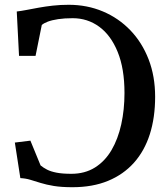

<svg xmlns="http://www.w3.org/2000/svg" viewBox="-20 -771 696 802"><path d="M282.5 11Q237 11 205 5.8Q173 0.5 149.8 -6.8Q126.5 -14 106.8 -20Q87 -26 65 -27L42 -175.5L107 -183.5L149.5 -80Q161 -70.5 176.5 -62.5Q192 -54.5 216.2 -49.8Q240.5 -45 278 -45Q334.5 -45 376.5 -71.2Q418.5 -97.5 445.8 -144Q473 -190.5 486.5 -251.8Q500 -313 500 -382.5Q500 -484.5 471.5 -554.2Q443 -624 394.2 -659.5Q345.5 -695 283.5 -695Q249 -695 222.8 -691Q196.5 -687 179.5 -680.5Q162.5 -674 154.5 -666.5L128.5 -537.5H59.5L50 -723Q68 -725 91.2 -729.5Q114.5 -734 142 -739Q169.5 -744 200.8 -747.5Q232 -751 267 -751Q344 -751 409.8 -723.2Q475.5 -695.5 524.5 -644.5Q573.5 -593.5 600.8 -523Q628 -452.5 628 -366.5Q628 -280 605.8 -210.2Q583.5 -140.5 539.5 -91.2Q495.5 -42 431.2 -15.5Q367 11 282.5 11Z"/></svg>

Font: Merriweather Medium
Style: Regular
Weight: 500
Version: Version 2.100